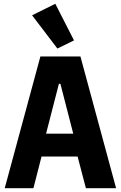

<svg xmlns="http://www.w3.org/2000/svg" viewBox="-20 -997 640 1017"><path d="M435 0 391 -168H200L157 0H5L194 -698H406L595 0ZM300 -553H292L224 -289H368ZM150 -916 273 -977 372 -783 284 -740Z"/></svg>

Font: Lilex
Style: Regular
Weight: 400
Monospace: yes
Designer: Mike Abbink, Paul van der Laan, Pieter van Rosmalen, Mikhael Khrustik
Foundry: Mikhael Khrustik
Version: Version 2.510